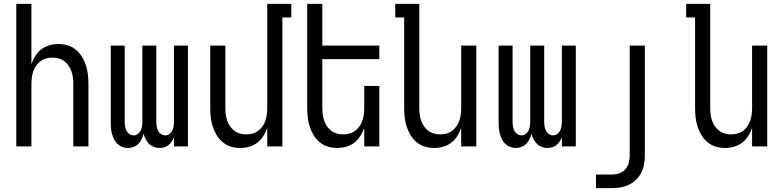

<svg xmlns="http://www.w3.org/2000/svg" viewBox="-20 -755 4040 990"><path d="M64 0V-735H142V-425Q150 -447 162.5 -467Q175 -487 193.5 -501Q212 -515 235 -521.5Q258 -528 281 -528Q306 -528 329.5 -521Q353 -514 372 -498Q391 -482 403.5 -461Q416 -440 423.5 -416.5Q431 -393 433.5 -368.5Q436 -344 436 -320V0H358V-320Q358 -337 356 -353.5Q354 -370 349 -385.5Q344 -401 334.5 -415Q325 -429 312 -439Q299 -449 283 -453.5Q267 -458 250 -458Q233 -458 217 -453.5Q201 -449 188 -439Q175 -429 165.5 -415Q156 -401 151 -385.5Q146 -370 144 -353.5Q142 -337 142 -320V0Z M639 8Q624 8 610 2.5Q596 -3 585 -13.5Q574 -24 567.5 -38Q561 -52 557 -66.5Q553 -81 552 -96Q551 -111 551 -126V-520H623V-126Q623 -115 625 -103Q627 -91 632 -81Q637 -71 647 -64Q657 -57 668 -57Q680 -57 690 -64Q700 -71 705 -81Q710 -91 712 -103Q714 -115 714 -126V-520H786V-126Q786 -115 788 -103Q790 -91 795 -81Q800 -71 810 -64Q820 -57 832 -57Q843 -57 853 -64Q863 -71 868 -81Q873 -91 875 -103Q877 -115 877 -126V-520H949V0H877V-46Q872 -35 865 -24.5Q858 -14 848.5 -6.5Q839 1 827 4.5Q815 8 802 8Q787 8 773 2.5Q759 -3 748.5 -13.5Q738 -24 731 -38Q724 -52 720 -66Q717 -52 710.5 -38Q704 -24 693.5 -13.5Q683 -3 668.5 2.5Q654 8 639 8Z M1219 8Q1194 8 1170.5 1Q1147 -6 1128 -22Q1109 -38 1096.5 -59Q1084 -80 1076.5 -103.5Q1069 -127 1066.5 -151.5Q1064 -176 1064 -200V-520H1142V-200Q1142 -183 1144 -166.5Q1146 -150 1151 -134.5Q1156 -119 1165.5 -105Q1175 -91 1188 -81Q1201 -71 1217 -66.5Q1233 -62 1250 -62Q1267 -62 1283 -66.5Q1299 -71 1312 -81Q1325 -91 1334.5 -105Q1344 -119 1349 -134.5Q1354 -150 1356 -166.5Q1358 -183 1358 -200V-735H1482V-665H1436V0H1358V-95Q1350 -73 1337.5 -53Q1325 -33 1306.5 -19Q1288 -5 1265 1.5Q1242 8 1219 8Z M1719 8Q1694 8 1670.5 1Q1647 -6 1628 -22Q1609 -38 1596.5 -59Q1584 -80 1576.5 -103.5Q1569 -127 1566.5 -151.5Q1564 -176 1564 -200V-735H1642V-520H1936V-450H1642V-200Q1642 -183 1644 -166.5Q1646 -150 1651 -134.5Q1656 -119 1665.5 -105Q1675 -91 1688 -81Q1701 -71 1717 -66.5Q1733 -62 1750 -62Q1767 -62 1783 -66.5Q1799 -71 1812 -81Q1825 -91 1834.5 -105Q1844 -119 1849 -134.5Q1854 -150 1856 -166.5Q1858 -183 1858 -200V-312H1936V0H1858V-95Q1850 -73 1837.5 -53Q1825 -33 1806.5 -19Q1788 -5 1765 1.5Q1742 8 1719 8Z M2219 8Q2194 8 2170.5 1Q2147 -6 2128 -22Q2109 -38 2096.5 -59Q2084 -80 2076.5 -103.5Q2069 -127 2066.5 -151.5Q2064 -176 2064 -200V-665H2018V-735H2142V-200Q2142 -183 2144 -166.5Q2146 -150 2151 -134.5Q2156 -119 2165.5 -105Q2175 -91 2188 -81Q2201 -71 2217 -66.5Q2233 -62 2250 -62Q2267 -62 2283 -66.5Q2299 -71 2312 -81Q2325 -91 2334.5 -105Q2344 -119 2349 -134.5Q2354 -150 2356 -166.5Q2358 -183 2358 -200V-520H2436V0H2358V-95Q2350 -73 2337.5 -53Q2325 -33 2306.5 -19Q2288 -5 2265 1.5Q2242 8 2219 8Z M2639 8Q2624 8 2610 2.5Q2596 -3 2585 -13.5Q2574 -24 2567.5 -38Q2561 -52 2557 -66.5Q2553 -81 2552 -96Q2551 -111 2551 -126V-520H2623V-126Q2623 -115 2625 -103Q2627 -91 2632 -81Q2637 -71 2647 -64Q2657 -57 2668 -57Q2680 -57 2690 -64Q2700 -71 2705 -81Q2710 -91 2712 -103Q2714 -115 2714 -126V-520H2786V-126Q2786 -115 2788 -103Q2790 -91 2795 -81Q2800 -71 2810 -64Q2820 -57 2832 -57Q2843 -57 2853 -64Q2863 -71 2868 -81Q2873 -91 2875 -103Q2877 -115 2877 -126V-520H2949V0H2877V-46Q2872 -35 2865 -24.5Q2858 -14 2848.5 -6.5Q2839 1 2827 4.5Q2815 8 2802 8Q2787 8 2773 2.5Q2759 -3 2748.5 -13.5Q2738 -24 2731 -38Q2724 -52 2720 -66Q2717 -52 2710.5 -38Q2704 -24 2693.5 -13.5Q2683 -3 2668.5 2.5Q2654 8 2639 8Z M3053 215V145H3136Q3155 145 3173.5 138.5Q3192 132 3204.5 117.5Q3217 103 3222 84Q3227 65 3227 46V-520H3305V46Q3305 69 3301 91.5Q3297 114 3287 134.5Q3277 155 3260.5 171Q3244 187 3224 197Q3204 207 3181.5 211Q3159 215 3136 215Z M3719 8Q3694 8 3670.5 1Q3647 -6 3628 -22Q3609 -38 3596.5 -59Q3584 -80 3576.5 -103.5Q3569 -127 3566.5 -151.5Q3564 -176 3564 -200V-665H3518V-735H3642V-200Q3642 -183 3644 -166.5Q3646 -150 3651 -134.5Q3656 -119 3665.5 -105Q3675 -91 3688 -81Q3701 -71 3717 -66.5Q3733 -62 3750 -62Q3767 -62 3783 -66.5Q3799 -71 3812 -81Q3825 -91 3834.5 -105Q3844 -119 3849 -134.5Q3854 -150 3856 -166.5Q3858 -183 3858 -200V-520H3936V0H3858V-95Q3850 -73 3837.5 -53Q3825 -33 3806.5 -19Q3788 -5 3765 1.5Q3742 8 3719 8Z"/></svg>

Font: Iosevka Custom
Style: Regular
Weight: 400
Monospace: yes
Designer: Belleve Invis
Foundry: Belleve Invis
Version: Version 32.5.0; ttfautohint (v1.8.4)